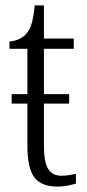

<svg xmlns="http://www.w3.org/2000/svg" viewBox="-20 -678 321 708"><path d="M191 10Q133 10 107 -23.5Q81 -57 81 -143V-296H23V-331H81V-498H15V-525Q57 -529 78 -555Q91 -570 97.5 -594Q104 -618 108 -658H142V-536H252V-498H142V-331H235V-296H142V-141Q142 -79 158 -54.5Q174 -30 206 -30Q221 -30 233.5 -32Q246 -34 260 -37V-1Q247 3 229 6.5Q211 10 191 10Z"/></svg>

Font: Noto Serif Condensed Light
Style: Regular
Weight: 300
Width: 3
Designer: Monotype Design Team
Foundry: Monotype Imaging Inc.
Version: Version 2.013